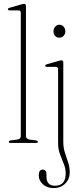

<svg xmlns="http://www.w3.org/2000/svg" viewBox="-20 -743 424 998"><path d="M115 -712V-36.5Q115 -20 134 -17.5L167.5 -13Q176.5 -12 176.5 -5.5Q176.5 0 168 0H34Q26 0 26 -5.5Q26 -11.5 36.5 -13.5L69 -17.5Q88 -20 88 -36V-676.5Q88 -689 76.5 -689H29.5Q21 -689 21 -695Q21 -700 29.5 -702.5L90.5 -720Q100.5 -723 105.5 -723Q115 -723 115 -712ZM288.5 -547Q275 -547 266.5 -556.5Q258 -566 258 -580.5Q258 -594.5 267 -604.5Q276 -614.5 288.5 -614.5Q302 -614.5 310.8 -604.5Q319.5 -594.5 319.5 -580.5Q319.5 -566 310.5 -556.5Q301.5 -547 288.5 -547ZM309 -6Q309 25 317.5 51Q326 77 334.2 101.5Q342.5 126 342.5 152.5Q342.5 187.5 319.2 211Q296 234.5 258.5 234.5Q224 234.5 202.8 215Q181.5 195.5 181.5 169Q181.5 138.5 202.5 138.5Q221.5 138.5 221.5 164V175Q221.5 222.5 266.5 222.5Q321.5 222 321.5 159Q321.5 133 311.8 109.2Q302 85.5 292 59.5Q282 33.5 282 0.5V-382.5Q282 -395.5 270.5 -395.5H223.5Q215 -395.5 215 -401.5Q215 -406.5 223.5 -409L283.5 -426Q294.5 -429.5 299.5 -429.5Q309 -429.5 309 -417.5Z"/></svg>

Font: Fraunces 144pt Soft Thin
Style: Regular
Weight: 100
Version: Version 1.000;[0bf87f6ff]